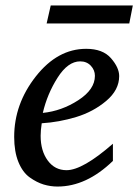

<svg xmlns="http://www.w3.org/2000/svg" viewBox="-20 -672 507 704"><path d="M417 -393Q417 -342 369.5 -302Q322 -262 259.5 -243Q197 -224 133 -220Q129 -194 129 -174Q129 -119 155 -83.5Q181 -48 224 -48Q283 -48 394 -145V-82Q297 12 191 12Q165 12 140 4.5Q115 -3 89 -21.5Q63 -40 47.5 -78Q32 -116 32 -170Q32 -291 111.5 -392Q191 -493 296 -493Q357 -493 387 -458.5Q417 -424 417 -393ZM328 -394Q328 -415 313 -431Q298 -447 274 -447Q229 -447 191 -387Q153 -327 137 -258Q206 -265 267 -304.5Q328 -344 328 -394ZM467 -652 454 -586H151L166 -652Z"/></svg>

Font: Veleka
Style: Italic
Weight: 400
Italic angle: -12°
Designer: Stefan Peev, Context Ltd, 2016; SIL International, 1997-2014.
Foundry: Stefan Peev, Context Ltd, 2016
Version: Version 1.000